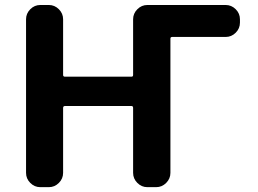

<svg xmlns="http://www.w3.org/2000/svg" viewBox="-20 -775 1040 774"><path d="M673.8 -626Q667 -626 667 -619.1V-78.1Q667 -54.7 649.9 -37.6Q632.8 -20.5 609.4 -20.5H574.2Q550.8 -20.5 533.7 -37.6Q516.6 -54.7 516.6 -78.1V-339.8Q516.6 -347.7 509.8 -347.7H242.2Q234.4 -347.7 234.4 -339.8V-78.1Q234.4 -54.7 217.3 -37.6Q200.2 -20.5 176.8 -20.5H142.6Q119.1 -20.5 102.1 -37.6Q85 -54.7 85 -78.1V-697.3Q85 -720.7 102.1 -737.8Q119.1 -754.9 142.6 -754.9H176.8Q200.2 -754.9 217.3 -737.8Q234.4 -720.7 234.4 -697.3V-472.7Q234.4 -465.8 242.2 -465.8H509.8Q516.6 -465.8 516.6 -472.7V-697.3Q516.6 -720.7 533.7 -737.8Q550.8 -754.9 574.2 -754.9H889.6Q913.1 -754.9 930.2 -737.8Q947.3 -720.7 947.3 -697.3V-683.6Q947.3 -660.2 930.2 -643.1Q913.1 -626 889.6 -626Z"/></svg>

Font: Gen Jyuu Gothic P Bold
Style: Bold
Weight: 700
Designer: [Source Han Sans]
Ryoko NISHIZUKA  (kana & ideographs); Paul D. Hunt (Latin, Greek & Cyrillic); Wenlong ZHANG  (bopomofo
Version: Version 1.002.20150607